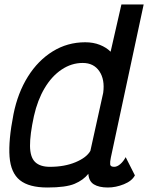

<svg xmlns="http://www.w3.org/2000/svg" viewBox="-20 -820 659 854"><path d="M488 -78Q501 -78 515 -90Q529 -102 539 -121L580 -40Q567 -15 531 -0.5Q495 14 460 14Q420 14 397.5 0Q375 -14 373 -47Q351 -19 312 -2.5Q273 14 191 14Q109 14 68.5 -18.5Q28 -51 22.5 -123Q17 -195 40 -312Q59 -407 104 -479Q149 -551 214.5 -591.5Q280 -632 359 -632Q395 -632 424 -620.5Q453 -609 472 -590L520 -800H619L473 -119Q469 -100 470 -89Q471 -78 488 -78ZM202 -78Q267 -78 316 -98.5Q365 -119 382 -149L439 -407Q447 -466 422 -503Q397 -540 348 -540Q298 -540 254 -510.5Q210 -481 178.5 -428Q147 -375 131 -304Q113 -221 113.5 -171Q114 -121 136 -99.5Q158 -78 202 -78Z"/></svg>

Font: Victor Mono Thin
Style: Italic
Weight: 100
Italic angle: -12°
Monospace: yes
Designer: Rune Bjørnerås
Version: Version 1.561;gftools[0.9.30]